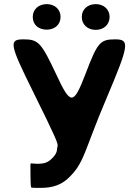

<svg xmlns="http://www.w3.org/2000/svg" viewBox="-20 -902 671 932"><path d="M168 10H180C238 10 278 -7 308 -34C391 -110 386 -165 497 -425C607 -685 611 -711 539 -711C466 -711 453 -696 395 -543C336 -390 323 -390 252 -543C180 -696 166 -711 94 -711C22 -711 26 -688 140 -458C254 -227 264 -203 259 -190C254 -176 264 -160 225 -126C211 -114 193 -107 166 -107H158L147 -108H141C136 -108 135 -109 131 -109C127 -109 127 -104 128 -51C129 3 129 8 134 9C139 9 141 9 154 10ZM207 -758C245 -758 274 -782 274 -820C274 -857 245 -882 207 -882C169 -882 139 -858 139 -820C139 -781 168 -758 207 -758ZM445 -757C483 -757 512 -782 512 -820C512 -857 483 -882 445 -882C407 -882 377 -858 377 -820C377 -782 406 -757 445 -757Z"/></svg>

Font: Asimov Print
Style: A
Weight: 500
Designer: Google
Version: Version 2.000980: 2014